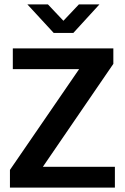

<svg xmlns="http://www.w3.org/2000/svg" viewBox="-20 -849 568 869"><path d="M493 -630V-560L174 -94H500V0H25V-80L338 -536H38V-630ZM104 -829H197L267 -755L337 -829H430L312 -700H223Z"/></svg>

Font: Mukta Mahee SemiBold
Style: Regular
Weight: 600
Designer: Shuchita Grover, Noopur Datye, Girish Dalvi, Yashodeep Gholap
Foundry: Ek Type
Version: Version 2.538;PS 1.000;hotconv 16.6.51;makeotf.lib2.5.65220;